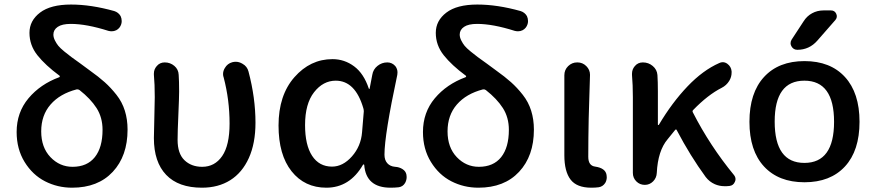

<svg xmlns="http://www.w3.org/2000/svg" viewBox="-20 -830 3911 862"><path d="M305.7 -81.1Q371.1 -81.1 405.8 -124.5Q440.4 -168 440.4 -247.1Q440.4 -302.7 413.6 -344.7Q386.7 -386.7 336.9 -425.8Q331.1 -429.7 324.2 -428.7Q249 -409.2 207 -360.8Q165 -312.5 165 -240.2Q165 -168 206.5 -124.5Q248 -81.1 305.7 -81.1ZM493.2 -780.3Q511.7 -774.4 521.5 -757.8Q526.4 -747.1 526.4 -735.4Q526.4 -728.5 524.4 -721.7Q518.6 -703.1 502 -694.3Q492.2 -689.5 481.4 -689.5Q474.6 -689.5 466.8 -691.4Q368.2 -722.7 297.9 -722.7Q258.8 -722.7 239.3 -709.5Q219.7 -696.3 219.7 -674.8Q219.7 -662.1 226.6 -648.4Q233.4 -634.8 241.7 -624.5Q250 -614.3 269 -598.6Q288.1 -583 300.8 -573.7Q313.5 -564.5 340.8 -544.9Q368.2 -525.4 381.8 -514.6Q422.9 -485.4 450.2 -460.9Q477.5 -436.5 502.9 -404.3Q528.3 -372.1 540.5 -333Q552.7 -293.9 552.7 -248Q552.7 -129.9 486.3 -58.6Q419.9 12.7 303.7 12.7Q238.3 12.7 182.1 -16.1Q126 -44.9 90.3 -103Q54.7 -161.1 54.7 -237.3Q54.7 -325.2 107.9 -388.7Q161.1 -452.1 246.1 -483.4Q248 -484.4 248.5 -486.8Q249 -489.3 247.1 -490.2Q183.6 -537.1 147.9 -582Q112.3 -627 112.3 -682.6Q112.3 -737.3 159.7 -773.4Q207 -809.6 298.8 -809.6Q388.7 -809.6 493.2 -780.3Z M886.7 12.7Q781.2 12.7 726.1 -44.9Q670.9 -102.5 670.9 -210Q670.9 -240.2 672.9 -301.8Q674.8 -363.3 674.8 -393.6Q674.8 -453.1 670.9 -494.1Q670.9 -497.1 670.9 -500Q670.9 -518.6 683.6 -533.2Q697.3 -549.8 719.7 -549.8Q744.1 -549.8 762.7 -534.2Q781.2 -518.6 782.2 -494.1Q784.2 -466.8 784.2 -418.9Q784.2 -392.6 780.8 -315.4Q777.3 -238.3 777.3 -202.1Q777.3 -140.6 808.1 -110.8Q838.9 -81.1 887.7 -81.1Q944.3 -81.1 977.5 -129.4Q1010.7 -177.7 1010.7 -275.4Q1010.7 -380.9 984.4 -481.4Q981.4 -489.3 981.4 -497.1Q981.4 -511.7 989.3 -524.4Q1001 -544.9 1023.4 -550.8Q1031.2 -552.7 1038.1 -552.7Q1053.7 -552.7 1068.4 -543.9Q1089.8 -532.2 1095.7 -508.8Q1127 -390.6 1127 -279.3Q1127 -186.5 1097.2 -120.6Q1067.4 -54.7 1013.7 -21Q960 12.7 886.7 12.7Z M1445.3 12.7Q1347.7 12.7 1289.1 -61Q1230.5 -134.8 1230.5 -266.6Q1230.5 -402.3 1301.8 -483.4Q1373 -564.5 1472.7 -564.5Q1526.4 -564.5 1569.8 -532.2Q1613.3 -500 1635.7 -432.6Q1636.7 -430.7 1638.2 -430.7Q1639.6 -430.7 1639.6 -432.6L1651.4 -494.1Q1655.3 -518.6 1674.8 -534.2Q1694.3 -549.8 1718.8 -549.8Q1740.2 -549.8 1754.9 -533.2Q1764.6 -520.5 1764.6 -504.9Q1764.6 -500 1763.7 -494.1Q1706.1 -224.6 1706.1 -135.7Q1706.1 -111.3 1718.8 -97.2Q1731.4 -83 1753.9 -81.1Q1772.5 -80.1 1787.1 -70.8Q1801.8 -61.5 1804.7 -45.9Q1805.7 -40 1805.7 -35.2Q1805.7 -21.5 1798.8 -8.8Q1789.1 7.8 1770.5 10.7Q1752.9 12.7 1733.4 12.7Q1623 12.7 1615.2 -89.8Q1614.3 -91.8 1612.3 -91.8Q1610.4 -91.8 1609.4 -89.8Q1549.8 12.7 1445.3 12.7ZM1470.7 -82Q1519.5 -82 1560.1 -127.9Q1600.6 -173.8 1605.5 -236.3L1613.3 -330.1Q1613.3 -336.9 1611.3 -343.8Q1575.2 -467.8 1487.3 -467.8Q1430.7 -467.8 1390.1 -416Q1349.6 -364.3 1349.6 -268.6Q1349.6 -178.7 1381.3 -130.4Q1413.1 -82 1470.7 -82Z M2129.9 -81.1Q2195.3 -81.1 2230 -124.5Q2264.6 -168 2264.6 -247.1Q2264.6 -302.7 2237.8 -344.7Q2210.9 -386.7 2161.1 -425.8Q2155.3 -429.7 2148.4 -428.7Q2073.2 -409.2 2031.2 -360.8Q1989.3 -312.5 1989.3 -240.2Q1989.3 -168 2030.8 -124.5Q2072.3 -81.1 2129.9 -81.1ZM2317.4 -780.3Q2335.9 -774.4 2345.7 -757.8Q2350.6 -747.1 2350.6 -735.4Q2350.6 -728.5 2348.6 -721.7Q2342.8 -703.1 2326.2 -694.3Q2316.4 -689.5 2305.7 -689.5Q2298.8 -689.5 2291 -691.4Q2192.4 -722.7 2122.1 -722.7Q2083 -722.7 2063.5 -709.5Q2043.9 -696.3 2043.9 -674.8Q2043.9 -662.1 2050.8 -648.4Q2057.6 -634.8 2065.9 -624.5Q2074.2 -614.3 2093.3 -598.6Q2112.3 -583 2125 -573.7Q2137.7 -564.5 2165 -544.9Q2192.4 -525.4 2206.1 -514.6Q2247.1 -485.4 2274.4 -460.9Q2301.8 -436.5 2327.1 -404.3Q2352.5 -372.1 2364.7 -333Q2377 -293.9 2377 -248Q2377 -129.9 2310.5 -58.6Q2244.1 12.7 2127.9 12.7Q2062.5 12.7 2006.3 -16.1Q1950.2 -44.9 1914.6 -103Q1878.9 -161.1 1878.9 -237.3Q1878.9 -325.2 1932.1 -388.7Q1985.4 -452.1 2070.3 -483.4Q2072.3 -484.4 2072.8 -486.8Q2073.2 -489.3 2071.3 -490.2Q2007.8 -537.1 1972.2 -582Q1936.5 -627 1936.5 -682.6Q1936.5 -737.3 1983.9 -773.4Q2031.2 -809.6 2123 -809.6Q2212.9 -809.6 2317.4 -780.3Z M2634.8 12.7Q2569.3 12.7 2541.5 -23.9Q2513.7 -60.5 2513.7 -132.8V-492.2Q2513.7 -516.6 2530.8 -533.2Q2547.9 -549.8 2571.3 -549.8H2572.3Q2595.7 -549.8 2612.3 -533.2Q2628.9 -516.6 2628.9 -494.1Q2628.9 -491.2 2626 -398.4Q2624 -335 2623 -297.9Q2622.1 -260.7 2621.6 -211.4Q2621.1 -162.1 2621.1 -126Q2621.1 -85.9 2652.3 -82Q2698.2 -75.2 2703.1 -44.9Q2704.1 -39.1 2704.1 -34.2Q2704.1 -20.5 2697.3 -8.8Q2686.5 7.8 2668 10.7Q2653.3 12.7 2634.8 12.7Z M3275.4 -43.9Q3282.2 -35.2 3282.2 -25.4Q3282.2 -19.5 3279.3 -13.7Q3272.5 2.9 3254.9 4.9L3242.2 5.9Q3237.3 5.9 3232.4 5.9Q3210 5.9 3189.5 -2.9Q3165 -13.7 3148.4 -35.2Q3079.1 -129.9 3018.6 -245.1Q3015.6 -252 3010.7 -246.1Q2980.5 -209 2977.5 -205.1Q2933.6 -153.3 2928.7 -53.7Q2927.7 -31.2 2912.1 -15.6Q2896.5 0 2875 0Q2852.5 0 2836.9 -15.6Q2821.3 -31.2 2821.3 -53.7V-393.6Q2821.3 -449.2 2817.4 -493.2Q2817.4 -496.1 2817.4 -499Q2817.4 -518.6 2830.1 -533.2Q2843.8 -549.8 2866.2 -549.8Q2891.6 -549.8 2910.6 -533.7Q2929.7 -517.6 2931.6 -493.2Q2933.6 -462.9 2933.6 -418.9V-271.5Q2933.6 -268.6 2935.5 -268.6Q2937.5 -268.6 2938.5 -270.5Q2997.1 -369.1 3066.4 -441.9Q3135.7 -514.6 3209 -546.9Q3216.8 -550.8 3224.6 -550.8Q3235.4 -550.8 3245.1 -543.9Q3262.7 -531.2 3264.6 -509.8Q3264.6 -506.8 3264.6 -503.9Q3264.6 -484.4 3253.9 -466.8Q3241.2 -446.3 3219.7 -435.5Q3158.2 -404.3 3092.8 -336.9Q3086.9 -332 3090.8 -325.2Q3167 -175.8 3275.4 -43.9Z M3458 -284.2Q3458 -98.6 3591.3 -98.6Q3724.6 -98.6 3724.6 -283.2Q3724.6 -467.8 3591.3 -467.8Q3458 -467.8 3458 -284.2ZM3710.9 -783.2Q3727.5 -783.2 3734.4 -768.1Q3741.2 -752.9 3730.5 -740.2L3649.4 -647.5Q3613.3 -606.4 3559.6 -606.4Q3542 -606.4 3533.2 -622.1Q3529.3 -628.9 3529.3 -635.7Q3529.3 -644.5 3534.2 -652.3L3587.9 -734.4Q3602.5 -757.8 3626 -770.5Q3649.4 -783.2 3676.8 -783.2ZM3344.7 -283.2Q3344.7 -413.1 3410.2 -484.4Q3475.6 -555.7 3591.8 -555.7Q3708 -555.7 3773.4 -484.4Q3838.9 -413.1 3838.9 -283.2Q3838.9 -153.3 3773.4 -82.5Q3708 -11.7 3591.8 -11.7Q3475.6 -11.7 3410.2 -82.5Q3344.7 -153.3 3344.7 -283.2Z"/></svg>

Font: Gen Jyuu Gothic Medium
Style: Regular
Weight: 500
Designer: [Source Han Sans]
Ryoko NISHIZUKA  (kana & ideographs); Paul D. Hunt (Latin, Greek & Cyrillic); Wenlong ZHANG  (bopomofo
Version: Version 1.002.20150607